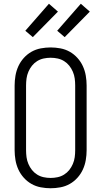

<svg xmlns="http://www.w3.org/2000/svg" viewBox="-20 -996 540 1024"><path d="M250 8Q224 8 197.5 3Q171 -2 148 -15Q125 -28 107 -48Q89 -68 78 -92Q67 -116 62.5 -142.5Q58 -169 58 -195V-540Q58 -566 62.5 -592.5Q67 -619 78 -643Q89 -667 107 -687Q125 -707 148 -720Q171 -733 197.5 -738Q224 -743 250 -743Q276 -743 302.5 -738Q329 -733 352 -720Q375 -707 393 -687Q411 -667 422 -643Q433 -619 437.5 -592.5Q442 -566 442 -540V-195Q442 -169 437.5 -142.5Q433 -116 422 -92Q411 -68 393 -48Q375 -28 352 -15Q329 -2 302.5 3Q276 8 250 8ZM250 -47Q269 -47 287.5 -51Q306 -55 322 -65Q338 -75 349.5 -89.5Q361 -104 368.5 -121.5Q376 -139 378.5 -157.5Q381 -176 381 -195V-540Q381 -559 378.5 -577.5Q376 -596 368.5 -613.5Q361 -631 349.5 -645.5Q338 -660 322 -670Q306 -680 287.5 -684Q269 -688 250 -688Q231 -688 212.5 -684Q194 -680 178 -670Q162 -660 150.5 -645.5Q139 -631 131.5 -613.5Q124 -596 121.5 -577.5Q119 -559 119 -540V-195Q119 -176 121.5 -157.5Q124 -139 131.5 -121.5Q139 -104 150.5 -89.5Q162 -75 178 -65Q194 -55 212.5 -51Q231 -47 250 -47ZM325 -798 285 -832 411 -976 459 -934ZM155 -798 115 -832 241 -976 289 -934Z"/></svg>

Font: Iosevka SS18 Light
Style: Regular
Weight: 300
Monospace: yes
Designer: Belleve Invis
Foundry: Belleve Invis
Version: Version 25.1.1; ttfautohint (v1.8.4)